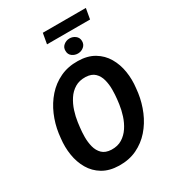

<svg xmlns="http://www.w3.org/2000/svg" viewBox="-234 -1123 1137 1260"><g transform="rotate(-30 334.5 -493.0)"><path d="M641.1 -374.5 637.2 -340.3Q627.4 -272 600.6 -208.5Q573.7 -145 530.3 -95.5Q486.8 -45.9 427 -17.3Q367.2 11.2 291.5 9.8Q219.2 8.3 169.2 -21.7Q119.1 -51.8 90.1 -101.6Q61 -151.4 51.3 -212.6Q41.5 -273.9 49.3 -338.4L53.2 -372.1Q63 -440.4 90.1 -503.4Q117.2 -566.4 160.9 -616Q204.6 -665.5 264.4 -693.8Q324.2 -722.2 398.9 -720.7Q471.2 -719.7 521.2 -689.7Q571.3 -659.7 600.3 -610.1Q629.4 -560.5 639.2 -499.3Q648.9 -438 641.1 -374.5ZM492.7 -338.4 497.1 -373.5Q501 -406.7 501.2 -445.6Q501.5 -484.4 492.2 -520.3Q482.9 -556.2 459.2 -579.3Q435.5 -602.5 391.1 -604.5Q343.3 -606 309.3 -585.4Q275.4 -564.9 252.7 -530Q230 -495.1 216.8 -453.9Q203.6 -412.6 198.2 -373L193.8 -337.9Q189.5 -305.2 189.2 -265.9Q189 -226.6 198.2 -190.7Q207.5 -154.8 231.4 -131.3Q255.4 -107.9 299.8 -106Q347.2 -104.5 381.1 -125.5Q415 -146.5 438 -181.4Q460.9 -216.3 474.1 -257.6Q487.3 -298.8 492.7 -338.4ZM362.3 -818.4Q361.3 -844.2 380.4 -860.1Q399.4 -876 424.3 -876.5Q448.7 -877 468.5 -862.1Q488.3 -847.2 488.8 -821.3Q489.3 -794.9 470.5 -779.1Q451.7 -763.2 426.8 -762.7Q401.9 -762.2 382.1 -776.9Q362.3 -791.5 362.3 -818.4ZM619.1 -996.1 605 -916.5H278.8L293 -996.1Z"/></g></svg>

Font: Roboto
Style: Bold Italic
Weight: 700
Italic angle: -12°
Designer: Christian Robertson
Foundry: Google
Version: Version 3.0